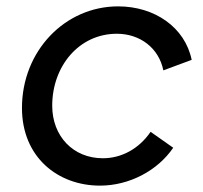

<svg xmlns="http://www.w3.org/2000/svg" viewBox="-20 -571 638 603"><path d="M294 12C386 12 475 -35 524 -107L453 -157C416 -103 361 -74 303 -74C210 -74 144 -143 144 -239C144 -363 228 -465 347 -465C420 -465 479 -420 493 -350L582 -383C561 -485 466 -551 351 -551C184 -551 49 -411 49 -232C49 -77 162 12 294 12Z"/></svg>

Font: Plus Jakarta Text
Style: Italic
Weight: 400
Italic angle: -12°
Designer: Gumpita Rahayu
Foundry: Tokotype Studio
Version: Version 1.000;hotconv 1.0.109;makeotfexe 2.5.65596